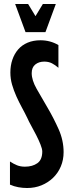

<svg xmlns="http://www.w3.org/2000/svg" viewBox="-20 -932 355 963"><path d="M30 -122Q48 -110 65.5 -103Q83 -96 105 -96Q143 -96 167.5 -113.5Q192 -131 192 -172Q192 -185 183 -207.5Q174 -230 161.5 -254.5Q149 -279 136.5 -301.5Q124 -324 118 -338Q105 -365 90 -392.5Q75 -420 62 -449Q49 -478 40.5 -507.5Q32 -537 32 -568Q32 -603 42 -632.5Q52 -662 71 -684Q90 -706 118.5 -718Q147 -730 183 -730Q232 -730 273 -706V-592Q257 -606 240.5 -614.5Q224 -623 202 -623Q175 -623 157 -608.5Q139 -594 139 -565Q139 -530 164 -486Q189 -442 219 -391Q249 -340 274 -284Q299 -228 299 -169Q299 -130 285 -97Q271 -64 246 -40Q221 -16 188 -2.5Q155 11 116 11Q94 11 72 7Q50 3 30 -6ZM121 -912 158 -851 195 -912H260L208 -771H108L56 -912Z"/></svg>

Font: Osterbar
Style: Regular
Weight: 500
Width: 3
Designer: Peter Wiegel, Basierend auf Erbar schmal-halbfette Grotesk v. Jacob Erbar
Foundry: Peter Wiegel
Version: Version 1.0